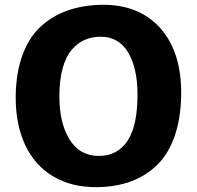

<svg xmlns="http://www.w3.org/2000/svg" viewBox="-20 -771 820 799"><path d="M387.7 7.8Q280.3 9.8 201.9 -36.6Q123.5 -83 83.5 -170.4Q43.5 -257.8 45.4 -376Q47.4 -472.2 74.5 -544.4Q101.6 -616.7 149.9 -660.9Q198.2 -705.1 261.2 -727.3Q324.2 -749.5 402.3 -751Q559.6 -753.4 648.4 -652.3Q737.3 -551.3 733.9 -372.1Q731.9 -275.9 706.3 -203.1Q680.7 -130.4 634.3 -85Q587.9 -39.6 526.4 -16.6Q464.8 6.3 387.7 7.8ZM391.1 -122.1Q468.3 -122.1 510.3 -184.3Q552.2 -246.6 552.2 -377.9Q552.2 -487.3 513.2 -552.7Q474.1 -618.2 398.9 -618.2Q362.3 -618.2 332.3 -605Q302.2 -591.8 278.1 -563.5Q253.9 -535.2 240.5 -486.1Q227.1 -437 227.1 -370.1Q227.1 -259.3 269.3 -190.7Q311.5 -122.1 391.1 -122.1Z"/></svg>

Font: HaufeMerriweatherSans
Style: Bold
Weight: 700
Designer: Eben Sorkin
Foundry: Eben Sorkin
Version: Version 1.56